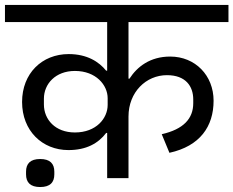

<svg xmlns="http://www.w3.org/2000/svg" viewBox="-40 -718 941 774"><path d="M122 36C162 36 179 17 179 -15V-26C179 -58 162 -77 122 -77C82 -77 65 -58 65 -26V-15C65 17 82 36 122 36ZM392 0H478V-248C478 -347 549 -415 633 -415C709 -415 739 -370 739 -317V-302C739 -240 700 -197 612 -177L643 -102C766 -129 821 -208 821 -312C821 -414 747 -490 646 -490C565 -490 513 -449 482 -401H478V-629H881V-698H-20V-629H392V-433H388C359 -469 311 -500 237 -500C129 -500 49 -422 49 -307C49 -191 130 -113 236 -113C308 -113 356 -140 388 -182H392ZM262 -184C183 -184 137 -236 137 -297V-320C137 -380 184 -432 262 -432C347 -432 394 -375 394 -322V-295C394 -241 348 -184 262 -184Z"/></svg>

Font: IBM Plex Devanagari Text
Style: Regular
Weight: 450
Designer: Mike Abbink, Paul van der Laan, Pieter van Rosmalen, Erin McLaughlin
Foundry: Bold Monday
Version: Version 1.0